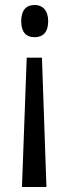

<svg xmlns="http://www.w3.org/2000/svg" viewBox="-20 -561 275 769"><path d="M173 -476C173 -520 150 -541 119 -541C83 -541 65 -518 65 -476C65 -434 83 -412 119 -412C151 -412 173 -431 173 -476ZM87 -330 68 188H166L148 -330Z"/></svg>

Font: Noto Sans Sinhala UI ExtraCondensed
Style: Regular
Weight: 400
Width: 2
Designer: Jelle Bosma - Monotype Design Team
Foundry: Monotype Imaging Inc.
Version: Version 2.006